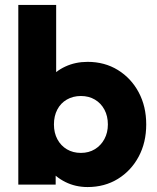

<svg xmlns="http://www.w3.org/2000/svg" viewBox="-20 -746 635 776"><path d="M334 10Q285 10 244 -10.5Q203 -31 177 -65.5Q151 -100 147 -143V-348Q151 -391 177 -424.5Q203 -458 244 -477Q285 -496 334 -496Q403 -496 456.5 -463Q510 -430 540.5 -373Q571 -316 571 -243Q571 -170 540.5 -113Q510 -56 456.5 -23Q403 10 334 10ZM54 0V-726H207V-367L182 -249L205 -131V0ZM307 -128Q339 -128 363.5 -143Q388 -158 402 -184Q416 -210 416 -243Q416 -277 402 -303Q388 -329 363.5 -343.5Q339 -358 307 -358Q275 -358 250 -343.5Q225 -329 211.5 -303Q198 -277 198 -243Q198 -209 212 -183Q226 -157 250.5 -142.5Q275 -128 307 -128Z"/></svg>

Font: Outfit
Style: Bold
Weight: 700
Designer: Rodrigo Fuenzalida
Foundry: fragTYPE
Version: Version 1.100;gftools[0.9.27]